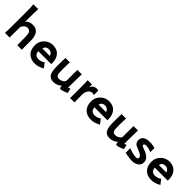

<svg xmlns="http://www.w3.org/2000/svg" viewBox="257 -1794 2976 2976"><g transform="rotate(45 1745.0 -306.0)"><path d="M426 0H325L324 -172Q322 -239 314 -262Q299 -302 249 -304Q213 -305 184 -273Q164 -249 158 -227Q157 -167 157 0H56Q60 -92 60 -340V-387Q62 -569 54 -625H160Q155 -550 155 -379V-340Q189 -395 275 -395Q424 -395 424 -196V-78Z M905 -165H621Q626 -78 713 -78Q724 -78 738 -81Q787 -89 812 -114L872 -36Q795 7 731 10Q632 15 575 -39.5Q518 -94 518 -195Q518 -277 576 -335Q633 -392 715 -394Q810 -394 860.5 -332.5Q911 -271 905 -165ZM637 -239H802Q777 -303 718 -303Q649 -301 637 -239Z M1402 -29Q1300 15 1275 9Q1260 6 1258 -44Q1197 9 1124 9Q1054 9 1024 -34Q990 -81 990 -199Q990 -280 991 -315Q991 -368 993 -388H1089Q1086 -259 1086 -240Q1088 -149 1091 -136Q1104 -81 1157 -87Q1208 -93 1234 -118Q1239 -124 1254 -143Q1257 -367 1255 -388H1352Q1348 -296 1348 -93Q1350 -91 1351 -91Q1355 -91 1369.5 -99.5Q1384 -108 1385 -108Q1388 -104 1402 -29Z M1711 -389V-289Q1694 -302 1681 -302Q1623 -302 1596 -249Q1576 -210 1577 -168L1580 0L1483 1Q1487 -96 1483 -339Q1481 -353 1480 -388H1575L1574 -319Q1596 -394 1676 -396Q1696 -396 1711 -389Z M2136 -165H1852Q1857 -78 1944 -78Q1955 -78 1969 -81Q2018 -89 2043 -114L2103 -36Q2026 7 1962 10Q1863 15 1806 -39.5Q1749 -94 1749 -195Q1749 -277 1807 -335Q1864 -392 1946 -394Q2041 -394 2091.5 -332.5Q2142 -271 2136 -165ZM1868 -239H2033Q2008 -303 1949 -303Q1880 -301 1868 -239Z M2633 -29Q2531 15 2506 9Q2491 6 2489 -44Q2428 9 2355 9Q2285 9 2255 -34Q2221 -81 2221 -199Q2221 -280 2222 -315Q2222 -368 2224 -388H2320Q2317 -259 2317 -240Q2319 -149 2322 -136Q2335 -81 2388 -87Q2439 -93 2465 -118Q2470 -124 2485 -143Q2488 -367 2486 -388H2583Q2579 -296 2579 -93Q2581 -91 2582 -91Q2586 -91 2600.5 -99.5Q2615 -108 2616 -108Q2619 -104 2633 -29Z M2929 -3Q2884 16 2830 12Q2736 3 2693 -9L2692 -108L2770 -84Q2815 -71 2850 -71Q2892 -71 2895 -96Q2900 -134 2835 -163Q2802 -176 2732 -208Q2692 -236 2692 -285Q2692 -340 2730 -366Q2760 -386 2798 -391Q2816 -393 2866 -393Q2881 -393 2915 -386Q2955 -377 2956 -377V-287Q2943 -292 2917 -300Q2879 -313 2847 -313Q2797 -315 2797 -288Q2799 -270 2821 -260Q2831 -256 2849.5 -250Q2868 -244 2877 -240Q2999 -192 2999 -105Q2999 -34 2929 -3Z M3459 -165H3175Q3180 -78 3267 -78Q3278 -78 3292 -81Q3341 -89 3366 -114L3426 -36Q3349 7 3285 10Q3186 15 3129 -39.5Q3072 -94 3072 -195Q3072 -277 3130 -335Q3187 -392 3269 -394Q3364 -394 3414.5 -332.5Q3465 -271 3459 -165ZM3191 -239H3356Q3331 -303 3272 -303Q3203 -301 3191 -239Z"/></g></svg>

Font: GFS Neohellenic Rg
Style: Bold
Weight: 700
Designer: Designed by Takis Katsoulidis and George D. Matthiopoulos.
Foundry: Designed by Takis Katsoulidis and George D. Matthiopoulos.
Version: Version 1.0